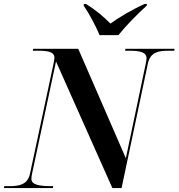

<svg xmlns="http://www.w3.org/2000/svg" viewBox="-44 -964 915 984"><path d="M466 -784H563C601 -832 661 -893 708 -935L709 -944H698C637 -917 565 -875 522 -843C491 -875 447 -913 396 -944H386L385 -935C410 -899 449 -828 466 -784ZM-24 0H227L229 -10H219C158 -10 117 -17 117 -47C117 -54 118 -65 121 -77L243 -649L532 0H579L714 -639C727 -699 772 -704 821 -704H849L851 -714H599L597 -704H618C673 -704 707 -697 707 -665C707 -659 705 -647 703 -638L601 -153L357 -714H126L124 -704H150C200 -704 235 -699 235 -668C235 -661 232 -648 230 -636L110 -75C98 -17 54 -10 4 -10H-22Z"/></svg>

Font: Noto Serif Display SemiBold
Style: Italic
Weight: 600
Italic angle: -12°
Designer: Monotype Design Team
Foundry: Monotype Imaging Inc.
Version: Version 2.009